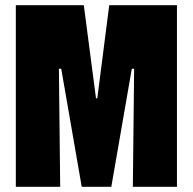

<svg xmlns="http://www.w3.org/2000/svg" viewBox="-20 -720 745 740"><path d="M41 0V-700H303L350 -341H355L401 -700H662V0H492L497 -455H488L409 0H295L216 -455H207L212 0Z"/></svg>

Font: Phudu Light ExtraBold
Style: Regular
Weight: 800
Version: Version 1.005;gftools[0.9.23]